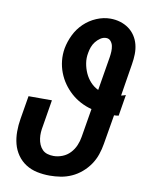

<svg xmlns="http://www.w3.org/2000/svg" viewBox="-85 -804 669 873"><g transform="rotate(10 250.0 -367.5)"><path d="M205 8Q175 8 146.5 2Q118 -4 94.5 -19Q71 -34 55 -57Q39 -80 32 -107Q25 -134 25 -164Q25 -194 30 -223L48 -331H156L136 -209Q133 -194 132 -179.5Q131 -165 133 -150.5Q135 -136 140.5 -123Q146 -110 155.5 -100.5Q165 -91 178.5 -87Q192 -83 207 -83Q227 -83 247.5 -91Q268 -99 283 -115Q298 -131 306.5 -151Q315 -171 318 -191L340 -323Q313 -330 288.5 -343Q264 -356 244 -374Q224 -392 208.5 -414Q193 -436 183 -462Q173 -488 170 -516.5Q167 -545 172 -574Q178 -606 193 -637Q208 -668 233 -692Q258 -716 290 -729.5Q322 -743 354 -743Q378 -743 399.5 -736.5Q421 -730 438.5 -717.5Q456 -705 468 -687Q480 -669 485.5 -647.5Q491 -626 490.5 -603Q490 -580 486 -556L462 -407Q467 -408 472.5 -409.5Q478 -411 483 -413L467 -315Q462 -314 456.5 -313.5Q451 -313 446 -313L423 -177Q419 -152 410.5 -127Q402 -102 387 -80Q372 -58 351 -40Q330 -22 305.5 -11Q281 0 255.5 4Q230 8 205 8ZM355 -414 381 -571Q383 -584 383.5 -597Q384 -610 381.5 -622Q379 -634 371 -643.5Q363 -653 350 -653Q336 -653 323.5 -644.5Q311 -636 302 -624.5Q293 -613 288 -599.5Q283 -586 281 -573Q276 -548 280 -524Q284 -500 293.5 -479Q303 -458 318.5 -441Q334 -424 355 -414Z"/></g></svg>

Font: Iosevka SS04 Extrabold
Style: Italic
Weight: 800
Italic angle: -9°
Monospace: yes
Designer: Belleve Invis
Foundry: Belleve Invis
Version: Version 19.0.0; ttfautohint (v1.8.4)